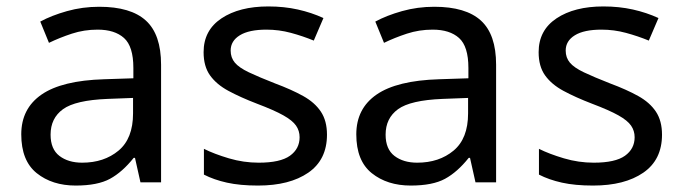

<svg xmlns="http://www.w3.org/2000/svg" viewBox="-20 -566 2120 596"><path d="M288 -545Q386 -545 433 -502Q480 -459 480 -365V0H416L399 -76H395Q360 -32 321.5 -11Q283 10 215 10Q142 10 94 -28.5Q46 -67 46 -149Q46 -229 109 -272.5Q172 -316 303 -320L394 -323V-355Q394 -422 365 -448Q336 -474 283 -474Q241 -474 203 -461.5Q165 -449 132 -433L105 -499Q140 -518 188 -531.5Q236 -545 288 -545ZM314 -259Q214 -255 175.5 -227Q137 -199 137 -148Q137 -103 164.5 -82Q192 -61 235 -61Q303 -61 348 -98.5Q393 -136 393 -214V-262Z M995 -148Q995 -70 937 -30Q879 10 781 10Q725 10 684.5 1Q644 -8 613 -24V-104Q645 -88 690.5 -74.5Q736 -61 783 -61Q850 -61 880 -82.5Q910 -104 910 -140Q910 -160 899 -176Q888 -192 859.5 -208Q831 -224 778 -244Q726 -264 689 -284Q652 -304 632 -332Q612 -360 612 -404Q612 -472 667.5 -509Q723 -546 813 -546Q862 -546 904.5 -536.5Q947 -527 984 -510L954 -440Q920 -454 883 -464Q846 -474 807 -474Q753 -474 724.5 -456.5Q696 -439 696 -409Q696 -387 709 -371.5Q722 -356 752.5 -341.5Q783 -327 834 -307Q885 -288 921 -268Q957 -248 976 -219.5Q995 -191 995 -148Z M1328 -545Q1426 -545 1473 -502Q1520 -459 1520 -365V0H1456L1439 -76H1435Q1400 -32 1361.5 -11Q1323 10 1255 10Q1182 10 1134 -28.5Q1086 -67 1086 -149Q1086 -229 1149 -272.5Q1212 -316 1343 -320L1434 -323V-355Q1434 -422 1405 -448Q1376 -474 1323 -474Q1281 -474 1243 -461.5Q1205 -449 1172 -433L1145 -499Q1180 -518 1228 -531.5Q1276 -545 1328 -545ZM1354 -259Q1254 -255 1215.5 -227Q1177 -199 1177 -148Q1177 -103 1204.5 -82Q1232 -61 1275 -61Q1343 -61 1388 -98.5Q1433 -136 1433 -214V-262Z M2035 -148Q2035 -70 1977 -30Q1919 10 1821 10Q1765 10 1724.5 1Q1684 -8 1653 -24V-104Q1685 -88 1730.5 -74.5Q1776 -61 1823 -61Q1890 -61 1920 -82.5Q1950 -104 1950 -140Q1950 -160 1939 -176Q1928 -192 1899.5 -208Q1871 -224 1818 -244Q1766 -264 1729 -284Q1692 -304 1672 -332Q1652 -360 1652 -404Q1652 -472 1707.5 -509Q1763 -546 1853 -546Q1902 -546 1944.5 -536.5Q1987 -527 2024 -510L1994 -440Q1960 -454 1923 -464Q1886 -474 1847 -474Q1793 -474 1764.5 -456.5Q1736 -439 1736 -409Q1736 -387 1749 -371.5Q1762 -356 1792.5 -341.5Q1823 -327 1874 -307Q1925 -288 1961 -268Q1997 -248 2016 -219.5Q2035 -191 2035 -148Z"/></svg>

Font: Noto Sans Coptic
Style: Regular
Weight: 400
Designer: Monotype Design Team, Denis Moyogo Jacquerye
Foundry: Monotype Imaging Inc.
Version: Version 2.002; ttfautohint (v1.8.4.7-5d5b)